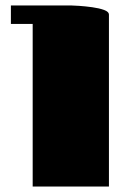

<svg xmlns="http://www.w3.org/2000/svg" viewBox="-20 -685 450 705"><path d="M380 0H100V-597H20V-665H240Q248 -665 270.5 -663.5Q293 -662 318.5 -658.5Q344 -655 362 -648.5Q380 -642 380 -631Z"/></svg>

Font: Gajraj One
Style: Regular
Weight: 400
Designer: Saurabh Sharma
Foundry: Saurabh Sharma
Version: Version 1.000